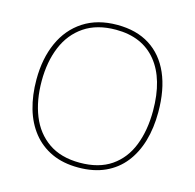

<svg xmlns="http://www.w3.org/2000/svg" viewBox="-107 -835 968 954"><g transform="rotate(15 377.0 -357.5)"><path d="M690 -358Q690 -277 670.5 -210Q651 -143 612 -93.5Q573 -44 514 -17Q455 10 376 10Q298 10 239.5 -17Q181 -44 141.5 -93.5Q102 -143 82.5 -210.5Q63 -278 63 -359Q63 -467 100 -549.5Q137 -632 208.5 -678.5Q280 -725 382 -725Q481 -725 549.5 -681.5Q618 -638 654 -556Q690 -474 690 -358ZM90 -359Q90 -259 121 -181.5Q152 -104 216 -59.5Q280 -15 377 -15Q475 -15 538.5 -58.5Q602 -102 632.5 -179.5Q663 -257 663 -358Q663 -521 590 -610.5Q517 -700 382 -700Q284 -700 219 -656Q154 -612 122 -535Q90 -458 90 -359Z"/></g></svg>

Font: Noto Sans Hebrew Thin
Style: Regular
Weight: 250
Designer: Monotype Design Team
Foundry: Monotype Imaging Inc.
Version: Version 2.003